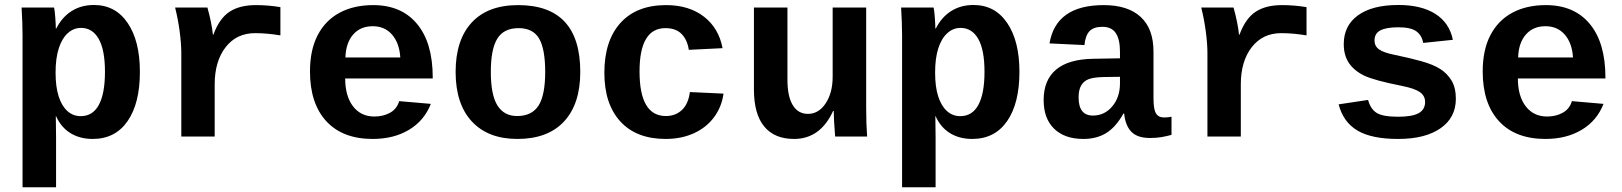

<svg xmlns="http://www.w3.org/2000/svg" viewBox="-20 -559 6641 786"><path d="M201.2 -528.3Q204.1 -518.1 206.3 -487.3Q208.5 -456.5 208.5 -442.4H210.4Q233.9 -488.8 273.2 -513.7Q312.5 -538.6 364.7 -538.6Q452.6 -538.6 502.7 -464.8Q552.7 -391.1 552.7 -265.1Q552.7 -135.7 502.2 -63Q451.7 9.8 359.4 9.8Q307.1 9.8 268.6 -13.9Q230 -37.6 209.5 -83.5H208.5L209.5 3.4V207.5H72.3V-413.1Q72.3 -461.9 68.4 -528.3ZM207.5 -261.7Q207.5 -203.6 220.2 -164.3Q232.9 -125 256.1 -104.2Q279.3 -83.5 310.5 -83.5Q359.9 -83.5 384.8 -129.9Q409.7 -176.3 409.7 -265.1Q409.7 -355 384 -399.9Q358.4 -444.8 311.5 -444.8Q281.2 -444.8 257.3 -423.1Q233.4 -401.4 220.5 -360.8Q207.5 -320.3 207.5 -261.7Z M1127.9 -414.1Q1073.2 -423.3 1024.4 -423.3Q948.2 -423.3 903.6 -365.7Q858.9 -308.1 858.9 -213.9V0H722.2V-342.3Q722.2 -379.4 715.6 -429.7Q709 -480 696.8 -528.3H829.1Q846.7 -464.8 851.6 -417H853.5Q877.9 -483.4 919.4 -510.7Q960.9 -538.1 1027.3 -538.1Q1078.1 -538.1 1127.9 -529.8Z M1505.9 9.8Q1382.8 9.8 1315.9 -62.7Q1249 -135.3 1249 -266.6Q1249 -354.5 1280.5 -415Q1312 -475.6 1370.1 -506.8Q1428.2 -538.1 1507.8 -538.1Q1623.5 -538.1 1687.5 -460.9Q1751.5 -383.8 1751.5 -241.7V-237.8H1393.1Q1393.1 -166 1425 -124Q1457 -82 1512.7 -82Q1548.8 -82 1576.7 -97.4Q1604.5 -112.8 1614.3 -145L1743.7 -133.8Q1716.8 -64.9 1654.3 -27.6Q1591.8 9.8 1505.9 9.8ZM1505.9 -451.7Q1455.6 -451.7 1425.8 -417.7Q1396 -383.8 1394 -323.7H1618.7Q1615.2 -382.3 1585.2 -417Q1555.2 -451.7 1505.9 -451.7Z M2355.5 -264.6Q2355.5 -133.3 2289.1 -61.8Q2222.7 9.8 2098.1 9.8Q1978 9.8 1911.6 -61.8Q1845.2 -133.3 1845.2 -264.6Q1845.2 -395.5 1911.1 -466.8Q1977.1 -538.1 2101.1 -538.1Q2355.5 -538.1 2355.5 -264.6ZM2211.9 -264.6Q2211.9 -358.4 2187 -401.1Q2162.1 -443.8 2103 -443.8Q2042.5 -443.8 2015.9 -400.9Q1989.3 -357.9 1989.3 -264.6Q1989.3 -170.4 2016.4 -127.2Q2043.5 -84 2096.7 -84Q2157.2 -84 2184.6 -126.7Q2211.9 -169.4 2211.9 -264.6Z M2705.1 9.8Q2585 9.8 2519.5 -61.8Q2454.1 -133.3 2454.1 -261.2Q2454.1 -392.1 2520 -465.1Q2585.9 -538.1 2707 -538.1Q2800.3 -538.1 2861.3 -491.2Q2922.4 -444.3 2938 -361.8L2799.8 -355Q2793.9 -395.5 2770.5 -419.7Q2747.1 -443.8 2704.1 -443.8Q2598.1 -443.8 2598.1 -266.6Q2598.1 -84 2706.1 -84Q2745.1 -84 2771.5 -108.6Q2797.9 -133.3 2804.2 -182.1L2941.9 -175.8Q2934.6 -121.6 2903.1 -79.1Q2871.6 -36.6 2820.3 -13.4Q2769 9.8 2705.1 9.8Z M3203.6 -528.3V-231.9Q3203.6 -164.6 3225.3 -128.7Q3247.1 -92.8 3287.6 -92.8Q3331.5 -92.8 3360.1 -136Q3388.7 -179.2 3388.7 -245.1V-528.3H3525.9V-118.2Q3525.9 -50.8 3529.8 0H3398.9Q3393.1 -70.3 3393.1 -105H3390.6Q3338.4 9.8 3230.5 9.8Q3150.4 9.8 3108.4 -41.3Q3066.4 -92.3 3066.4 -192.9V-528.3Z M3801.8 -528.3Q3804.7 -518.1 3806.9 -487.3Q3809.1 -456.5 3809.1 -442.4H3811Q3834.5 -488.8 3873.8 -513.7Q3913.1 -538.6 3965.3 -538.6Q4053.2 -538.6 4103.3 -464.8Q4153.3 -391.1 4153.3 -265.1Q4153.3 -135.7 4102.8 -63Q4052.2 9.8 3960 9.8Q3907.7 9.8 3869.1 -13.9Q3830.6 -37.6 3810.1 -83.5H3809.1L3810.1 3.4V207.5H3672.9V-413.1Q3672.9 -461.9 3668.9 -528.3ZM3808.1 -261.7Q3808.1 -203.6 3820.8 -164.3Q3833.5 -125 3856.7 -104.2Q3879.9 -83.5 3911.1 -83.5Q3960.4 -83.5 3985.4 -129.9Q4010.3 -176.3 4010.3 -265.1Q4010.3 -355 3984.6 -399.9Q3959 -444.8 3912.1 -444.8Q3881.8 -444.8 3857.9 -423.1Q3834 -401.4 3821 -360.8Q3808.1 -320.3 3808.1 -261.7Z M4415 9.8Q4338.4 9.8 4295.4 -32Q4252.4 -73.7 4252.4 -149.4Q4252.4 -231.4 4303.5 -274.2Q4354.5 -316.9 4456.1 -318.4L4564.9 -320.3V-347.2Q4564.9 -397.5 4547.9 -423.3Q4530.8 -449.2 4492.7 -449.2Q4457 -449.2 4440.2 -431.4Q4423.3 -413.6 4419.4 -374.5L4276.4 -381.3Q4302.7 -538.1 4498.5 -538.1Q4597.2 -538.1 4649.7 -489.7Q4702.1 -441.4 4702.1 -347.7V-156.2Q4702.1 -111.8 4712.2 -95Q4722.2 -78.1 4745.6 -78.1Q4761.2 -78.1 4775.9 -81.1V-6.8Q4763.7 -3.9 4753.9 -1.5Q4744.1 1 4734.4 2.4Q4724.6 3.9 4713.6 4.9Q4702.6 5.9 4688 5.9Q4636.2 5.9 4611.6 -19.5Q4586.9 -44.9 4582 -94.2H4579.1Q4548.3 -39.1 4509 -14.6Q4469.7 9.8 4415 9.8ZM4564.9 -244.6 4499.5 -243.7Q4455.6 -242.7 4435.8 -234.6Q4416 -226.6 4405.8 -208.7Q4395.5 -190.9 4395.5 -160.2Q4395.5 -85.9 4454.1 -85.9Q4501.5 -85.9 4533.2 -123.3Q4564.9 -160.6 4564.9 -217.8Z M5328.6 -414.1Q5273.9 -423.3 5225.1 -423.3Q5148.9 -423.3 5104.2 -365.7Q5059.6 -308.1 5059.6 -213.9V0H4922.9V-342.3Q4922.9 -379.4 4916.3 -429.7Q4909.7 -480 4897.5 -528.3H5029.8Q5047.4 -464.8 5052.2 -417H5054.2Q5078.6 -483.4 5120.1 -510.7Q5161.6 -538.1 5228 -538.1Q5278.8 -538.1 5328.6 -529.8Z M5939.9 -154.3Q5939.9 -77.6 5877.2 -33.9Q5814.5 9.8 5703.6 9.8Q5594.7 9.8 5536.9 -24.7Q5479 -59.1 5460 -131.8L5580.6 -149.9Q5590.8 -112.3 5616 -96.7Q5641.1 -81.1 5703.6 -81.1Q5761.2 -81.1 5787.6 -95.7Q5814 -110.4 5814 -141.6Q5814 -167 5792.7 -181.9Q5771.5 -196.8 5720.7 -207Q5604.5 -230 5564 -249.8Q5523.4 -269.5 5502.2 -301Q5481 -332.5 5481 -378.4Q5481 -454.1 5539.3 -496.3Q5597.7 -538.6 5704.6 -538.6Q5798.8 -538.6 5856.2 -502Q5913.6 -465.3 5927.7 -396L5806.2 -383.3Q5800.3 -415.5 5777.3 -431.4Q5754.4 -447.3 5704.6 -447.3Q5655.8 -447.3 5631.3 -434.8Q5606.9 -422.4 5606.9 -393.1Q5606.9 -370.1 5625.7 -356.7Q5644.5 -343.3 5689 -334.5Q5751 -321.8 5799.1 -308.3Q5847.2 -294.9 5876.2 -276.4Q5905.3 -257.8 5922.6 -228.8Q5939.9 -199.7 5939.9 -154.3Z M6306.6 9.8Q6183.6 9.8 6116.7 -62.7Q6049.8 -135.3 6049.8 -266.6Q6049.8 -354.5 6081.3 -415Q6112.8 -475.6 6170.9 -506.8Q6229 -538.1 6308.6 -538.1Q6424.3 -538.1 6488.3 -460.9Q6552.2 -383.8 6552.2 -241.7V-237.8H6193.8Q6193.8 -166 6225.8 -124Q6257.8 -82 6313.5 -82Q6349.6 -82 6377.4 -97.4Q6405.3 -112.8 6415 -145L6544.4 -133.8Q6517.6 -64.9 6455.1 -27.6Q6392.6 9.8 6306.6 9.8ZM6306.6 -451.7Q6256.3 -451.7 6226.6 -417.7Q6196.8 -383.8 6194.8 -323.7H6419.4Q6416 -382.3 6386 -417Q6356 -451.7 6306.6 -451.7Z"/></svg>

Font: Liberation Mono
Style: Bold
Weight: 700
Monospace: yes
Designer: Steve Matteson
Foundry: Ascender Corporation
Version: Version 2.1.5